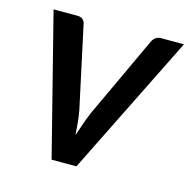

<svg xmlns="http://www.w3.org/2000/svg" viewBox="-82 -591 668 672"><g transform="rotate(15 252.0 -255.0)"><path d="M504.5 -510 251.5 0H161.5L32 -510H119.5Q131 -510 138 -503.8Q145 -497.5 146.5 -489L210.5 -192Q214.5 -169.5 216.5 -148Q218.5 -126.5 220 -104.5Q227 -126 234.5 -147.5Q242 -169 251.5 -192L390 -489Q394 -498 402.2 -504Q410.5 -510 420.5 -510Z"/></g></svg>

Font: Lato 2
Style: Italic
Weight: 600
Italic angle: -7°
Designer: Lukasz Dziedzic with Adam Twardoch and Botio Nikoltchev
Foundry: tyPoland Lukasz Dziedzic
Version: Version 2.015; 2015-08-06; http://www.latofonts.com/